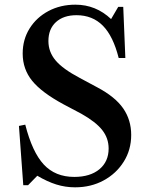

<svg xmlns="http://www.w3.org/2000/svg" viewBox="-20 -792 639 821"><path d="M301 9Q260 9 221.2 -3Q182.5 -15 139.5 -40.5L100 0H79.5L61 -253.5L88 -259Q118 -141.5 167.2 -88.5Q216.5 -35.5 297.5 -35.5Q365.5 -35.5 405 -68.2Q444.5 -101 444.5 -157Q444.5 -201 417.2 -235.8Q390 -270.5 328 -305.5L251.5 -346Q158 -396.5 117.5 -446.5Q77 -496.5 77 -563Q77 -623 106.5 -670.2Q136 -717.5 187.2 -744.8Q238.5 -772 302.5 -772Q390 -772 455 -710.5L485.5 -762.5H507L516 -544H487.5Q464 -637.5 419.8 -682.2Q375.5 -727 307 -727Q251.5 -727 219.2 -697.5Q187 -668 187 -616.5Q187 -570 217.8 -533.5Q248.5 -497 321.5 -458.5L396 -418.5Q472.5 -378 506.8 -328.5Q541 -279 541 -215Q541 -151.5 509.2 -100.8Q477.5 -50 423.2 -20.5Q369 9 301 9Z"/></svg>

Font: Libre Caslon Text
Style: Regular
Weight: 400
Designer: Pablo Impallari, Rodrigo Fuenzalida, Katja Schimmel
Foundry: Pablo Impallari, Rodrigo Fuenzalida
Version: Version 2.000